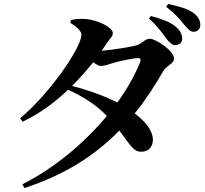

<svg xmlns="http://www.w3.org/2000/svg" viewBox="-20 -871 1040 972"><path d="M868 -642C890 -644 904 -658 902 -677C901 -699 893 -715 871 -735C841 -761 795 -776 744 -790L734 -777C781 -735 801 -704 821 -677C838 -655 853 -642 868 -642ZM961 -710C981 -711 995 -725 994 -747C993 -771 981 -790 956 -808C926 -828 889 -838 831 -851L821 -837C874 -795 891 -772 910 -749C929 -726 942 -710 961 -710ZM82 -272 95 -255C179 -295 257 -352 325 -417C398 -382 461 -346 521 -284C409 -150 260 -22 93 62L104 81C308 14 461 -84 584 -210C642 -135 655 -101 698 -103C731 -103 755 -128 754 -165C752 -214 713 -258 662 -297C715 -362 762 -434 807 -512C820 -536 861 -549 861 -574C861 -615 767 -675 738 -675C715 -675 698 -650 673 -642C648 -634 539 -617 495 -614L521 -653C538 -679 551 -684 551 -705C551 -731 475 -772 408 -775C376 -777 358 -774 339 -769L336 -755C368 -737 392 -714 392 -695C392 -631 236 -402 82 -272ZM574 -352C501 -390 411 -419 345 -436C384 -475 420 -516 452 -556C467 -545 480 -537 490 -537C509 -537 525 -544 546 -550C575 -560 652 -576 678 -577C690 -577 695 -572 690 -558C664 -493 625 -422 574 -352Z"/></svg>

Font: Source Han Serif CN
Style: Bold
Weight: 700
Designer: Ryoko NISHIZUKA 西塚涼子 (kana & ideographs); Frank Grießhammer (Latin, Greek & Cyrillic); Wenlong ZHANG 张文龙 (bopomofo); San
Foundry: Adobe
Version: Version 2.003;hotconv 1.1.1;makeotfexe 2.6.0